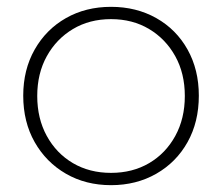

<svg xmlns="http://www.w3.org/2000/svg" viewBox="-20 -541 650 562"><path d="M305 -521Q379 -521 437.5 -488Q496 -455 529 -396Q562 -337 562 -261Q562 -184 529 -125Q496 -66 437.5 -32.5Q379 1 305 1Q231 1 173 -32.5Q115 -66 81.5 -125Q48 -184 48 -261Q48 -337 81.5 -396Q115 -455 173 -488Q231 -521 305 -521ZM305 -485Q242 -485 193.5 -456Q145 -427 117 -376.5Q89 -326 89 -260Q89 -194 117 -143Q145 -92 193.5 -63.5Q242 -35 305 -35Q368 -35 416.5 -63.5Q465 -92 493 -143Q521 -194 521 -260Q521 -326 493 -376.5Q465 -427 416.5 -456Q368 -485 305 -485Z"/></svg>

Font: Alexandria ExtraLight
Style: Regular
Weight: 250
Designer: Mohamed Gaber
Foundry: Kief Type Foundry
Version: Version 5.100